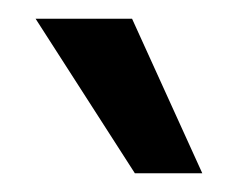

<svg xmlns="http://www.w3.org/2000/svg" viewBox="-20 -740 253 205"><path d="M18 -720H121L196 -555H124Z"/></svg>

Font: Mukta Mahee SemiBold
Style: Regular
Weight: 600
Designer: Shuchita Grover, Noopur Datye, Girish Dalvi, Yashodeep Gholap
Foundry: Ek Type
Version: Version 2.538;PS 1.000;hotconv 16.6.51;makeotf.lib2.5.65220;